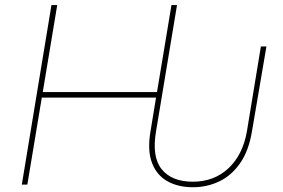

<svg xmlns="http://www.w3.org/2000/svg" viewBox="-20 -748 1148 778"><path d="M761.7 10.7Q701.7 10.7 658.2 -13.7Q614.7 -38.1 595.7 -88.4Q576.7 -138.7 589.8 -215.8L612.3 -352.5H149.4L90.8 0H68.4L188.5 -727.5H211.9L153.3 -375H616.2L674.8 -727.5H697.3L612.3 -215.8Q594.7 -112.8 635 -62.5Q675.3 -12.2 760.7 -11.7Q847.7 -11.7 905.8 -66.2Q963.9 -120.6 980.5 -215.8L1037.1 -559.6H1059.6L1001 -215.8Q987.8 -136.2 952.6 -86.2Q917.5 -36.1 867.9 -12.7Q818.4 10.7 761.7 10.7Z"/></svg>

Font: Inter Tight Thin
Style: Italic
Weight: 250
Italic angle: -9.39999°
Designer: Rasmus Andersson
Foundry: rsms
Version: Version 3.004